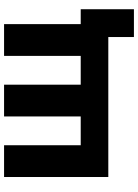

<svg xmlns="http://www.w3.org/2000/svg" viewBox="116 -682 694 967"><g transform="rotate(-90 463.5 -198.0)"><path d="M761 129V0H56V-525H216V-139H361V-525H521V-139H666V-525H826V-139H901V129Z"/></g></svg>

Font: Raleway ExtraBold
Style: Regular
Weight: 800
Designer: Matt McInerney, Pablo Impallari, Rodrigo Fuenzalida
Foundry: Matt McInerney, Pablo Impallari, Rodrigo Fuenzalida
Version: Version 4.026